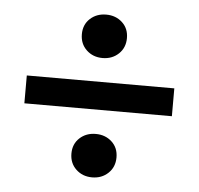

<svg xmlns="http://www.w3.org/2000/svg" viewBox="-42 -618 597 577"><g transform="rotate(5 256.5 -329.5)"><path d="M34 -288V-372H479V-288ZM256 -84Q227 -84 207.5 -102.5Q188 -121 188 -150Q188 -179 207.5 -197Q227 -215 256 -215Q285 -215 304.5 -197Q324 -179 324 -150Q324 -121 304.5 -102.5Q285 -84 256 -84ZM256 -444Q227 -444 207.5 -462.5Q188 -481 188 -510Q188 -539 207.5 -557Q227 -575 256 -575Q285 -575 304.5 -557Q324 -539 324 -510Q324 -481 304.5 -462.5Q285 -444 256 -444Z"/></g></svg>

Font: TT Toshiba Sans Medium
Style: Regular
Weight: 500
Designer: Paul D. Hunt
Foundry: Toshiba Corporation
Version: Version 2.020;PS 2.000;hotconv 1.0.86;makeotf.lib2.5.63406